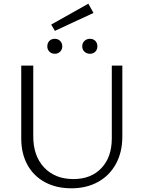

<svg xmlns="http://www.w3.org/2000/svg" viewBox="-20 -1013 777 1039"><path d="M257 -880 458 -993 486 -943 277 -846ZM236 -762Q236 -780 247 -791.5Q258 -803 277 -803Q294 -803 305.5 -791.5Q317 -780 317 -762Q317 -745 305.5 -733.5Q294 -722 277 -722Q259 -722 247.5 -733.5Q236 -745 236 -762ZM425 -762Q425 -780 437 -791.5Q449 -803 467 -803Q485 -803 496 -791.5Q507 -780 507 -762Q507 -745 496 -733.5Q485 -722 467 -722Q449 -722 437 -733.5Q425 -745 425 -762ZM95 -263V-658H160V-275Q160 -169 219 -106.5Q278 -44 377 -44Q473 -44 529 -103.5Q585 -163 585 -264V-658H642V-274Q642 -190 607.5 -126.5Q573 -63 510.5 -28.5Q448 6 366 6Q285 6 223.5 -27Q162 -60 128.5 -121Q95 -182 95 -263Z"/></svg>

Font: Ysabeau Infant Semilight
Style: Regular
Weight: 300
Designer: Christian Thalmann (Catharsis Fonts)
Version: Version 0.003